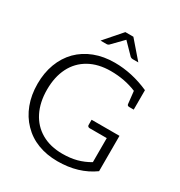

<svg xmlns="http://www.w3.org/2000/svg" viewBox="-211 -1068 1149 1223"><g transform="rotate(30 363.5 -456.5)"><path d="M447 -330H652V-70Q544 8 390 8Q311 8 245.5 -17Q180 -42 132 -92Q85 -140 59.5 -207.5Q34 -275 34 -357Q34 -437 59 -504Q84 -571 132 -620Q180 -668 246.5 -693.5Q313 -719 394 -719Q521 -719 647 -663V-520H614Q599 -520 598 -533L588 -624Q502 -660 399 -660Q307 -660 240.5 -622.5Q174 -585 139.5 -516.5Q105 -448 105 -355Q105 -262 139.5 -193Q174 -124 239 -86.5Q304 -49 393 -49Q451 -49 498 -61.5Q545 -74 589 -100V-277H463Q456 -277 451.5 -281Q447 -285 447 -291ZM244 -795 354 -921H413L522 -795H480Q471 -795 463 -801L384 -882L305 -801Q299 -795 289 -795Z"/></g></svg>

Font: Aleo Light
Style: Regular
Weight: 300
Designer: Alessio Laiso
Foundry: Alessio Laiso
Version: Version 2.000